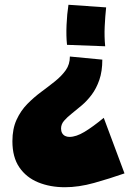

<svg xmlns="http://www.w3.org/2000/svg" viewBox="-20 -478 569 805"><path d="M273 -241 409 -228Q409 -179 396.5 -143Q384 -107 364.5 -81Q345 -55 322.5 -36Q300 -17 280.5 -1.5Q261 14 248.5 28.5Q236 43 236 61Q236 72 240.5 80Q245 88 253 92Q261 96 271 96Q299 96 334 75Q369 54 415 16L502 249Q439 271 374.5 289Q310 307 252 307Q190 307 140 286.5Q90 266 61 223.5Q32 181 32 114Q32 62 49.5 24Q67 -14 94.5 -42Q122 -70 152.5 -92.5Q183 -115 210.5 -137Q238 -159 255.5 -183.5Q273 -208 273 -241ZM267 -458 425 -447Q421 -410 419 -367.5Q417 -325 421 -284L261 -290Q257 -326 259 -373Q261 -420 267 -458Z"/></svg>

Font: Marhey Light
Style: Regular
Weight: 300
Designer: Nur Syamsi & Bustanul Arifin
Foundry: Namelatype
Version: Version 1.000